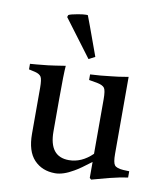

<svg xmlns="http://www.w3.org/2000/svg" viewBox="-79 -738 692 815"><g transform="rotate(10 267.5 -331.0)"><path d="M522 -51 496 -52C476.7 -53.3 464.2 -57.7 458.5 -65C452.8 -72.3 450 -88.3 450 -113V-445C418.7 -439.7 395 -436.3 379 -435C347 -431 316.3 -428.3 287 -427V-403L322 -397C338.7 -393.7 349.5 -388.5 354.5 -381.5C359.5 -374.5 362 -358.3 362 -333V-98C331.3 -68 297.7 -53 261 -53C204.3 -53 176 -89.3 176 -162V-299C176 -374.3 177 -423 179 -445C145.7 -439.7 120.7 -436 104 -434C66 -430 40.7 -427.7 28 -427V-403L55 -397C68.3 -393.7 77.2 -388.3 81.5 -381C85.8 -373.7 88 -358 88 -334V-136C88 -86 99.5 -48.8 122.5 -24.5C145.5 -0.2 175.7 12 213 12C236.3 12 262.7 3.3 292 -14C308.7 -23.3 332 -39.7 362 -63V6L369 12C382.3 8 407 1.3 443 -8C475 -16 501.3 -21.3 522 -24ZM296 -504C256.7 -612.7 236 -669 234 -673C232 -673.4 229.6 -673.5 226.7 -673.5C218.6 -673.5 206.9 -672.2 191.5 -669.5C170.5 -665.8 157.3 -662.3 152 -659L149 -650L269 -490Z"/></g></svg>

Font: Ponomar Unicode
Style: Regular
Weight: 400
Version: 1.3